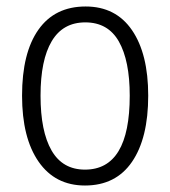

<svg xmlns="http://www.w3.org/2000/svg" viewBox="-20 -562 524 592"><path d="M242 10Q150 10 99 -63.5Q48 -137 48 -267Q48 -399 98.5 -470.5Q149 -542 244 -542Q337 -542 387 -469Q437 -396 437 -267Q437 -136 387 -63Q337 10 242 10ZM242 -39Q380 -39 380 -267Q380 -375 346.5 -434Q313 -493 243 -493Q174 -493 139.5 -435Q105 -377 105 -267Q105 -157 139 -98Q173 -39 242 -39Z"/></svg>

Font: Noto Sans Display Light Narrow
Style: Regular
Weight: 300
Width: 4
Designer: Monotype Design team
Foundry: Monotype Imaging Inc.
Version: Version 1.000